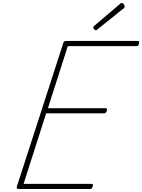

<svg xmlns="http://www.w3.org/2000/svg" viewBox="-20 -1274 958 1294"><path d="M108 0Q99 0 95.5 -3.5Q92 -7 93 -15L406 -982Q408 -991 412.5 -994.5Q417 -998 430 -998H906Q917 -998 918 -993Q919 -988 917 -981Q915 -970 910.5 -966.5Q906 -963 896 -963H437L303 -545H689Q699 -545 700.5 -540.5Q702 -536 700 -528Q697 -518 692 -514Q687 -510 678 -510H291L139 -35H594Q604 -35 605.5 -30.5Q607 -26 605 -18Q602 -8 597.5 -4Q593 0 584 0ZM627 -1070Q621 -1070 615 -1076Q609 -1082 609 -1087Q609 -1089 610 -1092Q611 -1095 613 -1098L787 -1246Q790 -1249 793 -1251.5Q796 -1254 799 -1254Q804 -1254 809 -1250.5Q814 -1247 817 -1241.5Q820 -1236 820 -1230Q820 -1228 819.5 -1225.5Q819 -1223 816 -1220L638 -1077Q634 -1074 632 -1072Q630 -1070 627 -1070Z"/></svg>

Font: Playwrite RO Thin
Style: Regular
Weight: 250
Version: Version 1.002